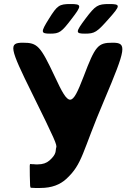

<svg xmlns="http://www.w3.org/2000/svg" viewBox="-20 -923 671 953"><path d="M168 10H180C238 10 278 -7 308 -34C391 -110 386 -165 497 -425C607 -685 611 -711 539 -711C466 -711 453 -696 395 -543C336 -390 323 -390 252 -543C180 -696 166 -711 94 -711C22 -711 26 -688 140 -458C254 -227 264 -203 259 -190C254 -176 264 -160 225 -126C211 -114 193 -107 166 -107H158L147 -108H141C136 -108 135 -109 131 -109C127 -109 127 -104 128 -51C129 3 129 8 134 9C139 9 141 9 154 10ZM404 -830C354 -763 354 -756 402 -756C450 -756 461 -763 520 -830C579 -896 579 -903 522 -903C465 -903 454 -896 404 -830ZM223 -830C181 -763 182 -756 229 -756C275 -756 285 -763 336 -830C387 -896 386 -903 330 -903C274 -903 264 -896 223 -830Z"/></svg>

Font: Asimov Print
Style: A
Weight: 500
Designer: Google
Version: Version 2.000980: 2014